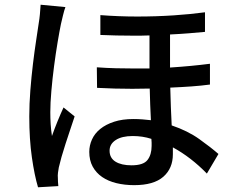

<svg xmlns="http://www.w3.org/2000/svg" viewBox="-20 -758 996 813"><path d="M257 -728Q252 -715 246.5 -692Q241 -669 238 -656Q232 -627 224 -579.5Q216 -532 209 -478.5Q202 -425 197.5 -373Q193 -321 193 -283Q193 -258 194.5 -233Q196 -208 200 -182Q210 -211 223.5 -244Q237 -277 249 -303L296 -265Q287 -238 277 -208Q267 -178 257.5 -149Q248 -120 240.5 -93.5Q233 -67 229 -49Q227 -39 225.5 -26.5Q224 -14 225 -6Q225 2 225.5 11.5Q226 21 227 30L141 35Q126 -15 115 -91.5Q104 -168 104 -265Q104 -318 108.5 -375.5Q113 -433 119.5 -487Q126 -541 133 -586.5Q140 -632 144 -660Q147 -677 149 -698Q151 -719 152 -738ZM622 -140Q622 -146 622 -154Q622 -162 621 -170Q584 -182 542 -182Q496 -182 470 -165Q444 -148 444 -120Q444 -89 469 -73.5Q494 -58 537 -58Q587 -58 604.5 -80.5Q622 -103 622 -140ZM869 -400Q832 -395 790 -392Q748 -389 701 -387Q702 -345 703.5 -304.5Q705 -264 707 -227Q775 -204 824 -169Q873 -134 905 -106L856 -23Q789 -92 712 -134V-105Q712 -45 671.5 -9.5Q631 26 548 26Q508 26 473 17.5Q438 9 412.5 -8.5Q387 -26 372.5 -52.5Q358 -79 358 -115Q358 -142 369.5 -167.5Q381 -193 404.5 -212Q428 -231 463 -242.5Q498 -254 545 -254Q565 -254 583.5 -252.5Q602 -251 619 -249Q617 -281 616 -315.5Q615 -350 614 -383Q596 -383 577.5 -382.5Q559 -382 540 -382Q503 -382 466 -383Q429 -384 391 -386L390 -473Q431 -470 470.5 -469Q510 -468 550 -468H613V-608Q595 -607 577 -607Q559 -607 541 -607Q473 -607 405 -610V-694Q483 -688 561 -688Q642 -688 716 -693Q790 -698 848 -706V-623Q816 -620 779 -617Q742 -614 700 -612V-472Q746 -475 788 -479Q830 -483 869 -488Z"/></svg>

Font: Kinto Sans Med
Style: Regular
Weight: 500
Designer: Authors: Ryoko NISHIZUKA  (kana & ideographs); Paul D. Hunt (Latin, Greek & Cyrillic); Wenlong ZHANG  (bopomofo); Sandol
Foundry: Adobe Systems Incorporated, ookami Inc.
Version: Version 0.001